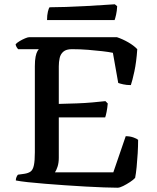

<svg xmlns="http://www.w3.org/2000/svg" viewBox="-20 -878 732 898"><path d="M530 0Q505 0 466 -1.5Q427 -3 380 -5.5Q333 -8 284.5 -11.5Q236 -15 191 -18.5Q146 -22 110 -26Q74 -30 54 -34Q54 -42 57 -49.5Q60 -57 64 -61L93 -65Q113 -68 123.5 -76Q134 -84 138.5 -105Q143 -126 143 -166V-568Q143 -596 146.5 -613Q150 -630 155 -638.5Q160 -647 162 -648H65Q61 -652 57.5 -658Q54 -664 53 -671Q59 -678 71.5 -685.5Q84 -693 97 -698.5Q110 -704 116 -704H527Q554 -695 580 -680Q606 -665 622 -648Q618 -588 608.5 -544Q599 -500 592 -480Q572 -480 556.5 -483.5Q541 -487 533 -490L508 -631Q489 -635 459 -638.5Q429 -642 392 -645Q355 -648 316 -648Q290 -648 276.5 -636.5Q263 -625 259 -606.5Q255 -588 255 -568V-392Q301 -393 340 -394.5Q379 -396 412.5 -399Q446 -402 473 -405L484 -394Q482 -372 478.5 -354.5Q475 -337 472 -329H255V-140Q255 -116 249 -98Q243 -80 237 -72H510L568 -241Q588 -241 604.5 -235Q621 -229 626 -224Q626 -194 624 -160.5Q622 -127 619 -96.5Q616 -66 612 -46Q604 -37 588 -26.5Q572 -16 556 -8Q540 0 530 0ZM200 -784Q200 -807 204 -823.5Q208 -840 212 -844Q244 -844 288.5 -845.5Q333 -847 379 -849.5Q425 -852 462 -854.5Q499 -857 517 -858L528 -849Q527 -827 523 -809.5Q519 -792 516 -784Z"/></svg>

Font: Texturina Medium
Style: Regular
Weight: 500
Designer: Guillermo Torres Carreño
Foundry: Omnibus-Type
Version: Version 1.003